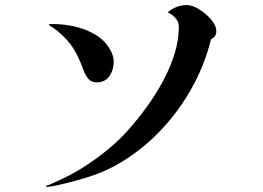

<svg xmlns="http://www.w3.org/2000/svg" viewBox="-20 -717 1040 758"><path d="M429 -473Q429 -442 412.5 -417Q396 -392 362 -392Q340 -392 328.5 -406Q317 -420 310 -439Q297 -476 280 -508Q263 -540 236 -568Q209 -596 175 -617Q173 -617 173 -620Q174 -622 181.5 -622Q189 -622 192 -622Q231 -622 274 -612.5Q317 -603 354.5 -581.5Q392 -560 413 -524Q420 -513 424.5 -500Q429 -487 429 -473ZM834 -593Q834 -572 813 -562Q789 -463 738 -371Q687 -279 615 -203Q543 -127 454 -74Q399 -41 337 -21Q275 -1 212 13Q200 16 188.5 18Q177 20 163 21L162 17Q167 14 173 13Q213 -4 251 -23.5Q289 -43 325 -67Q369 -96 411 -131Q453 -166 488 -206Q523 -245 558 -293Q593 -341 622 -394Q651 -447 668.5 -502.5Q686 -558 686 -612Q686 -631 672.5 -646Q659 -661 642 -668Q658 -682 677 -689.5Q696 -697 717 -697Q739 -697 766 -680.5Q793 -664 813.5 -640Q834 -616 834 -593Z"/></svg>

Font: Kaisei Tokumin Medium
Style: Regular
Weight: 500
Designer: Font-Kai, 金井和夫
Foundry: KAZUO KANAI
Version: Version 5.003